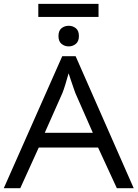

<svg xmlns="http://www.w3.org/2000/svg" viewBox="-20 -998 730 1018"><path d="M183.1 -977.5H502.4V-908.2H183.1ZM344.7 -861.3Q365.7 -861.3 382.1 -848.4Q398.4 -835.4 398.4 -806.6Q398.4 -778.8 382.1 -765.4Q365.7 -752 344.7 -752Q322.3 -752 306.2 -765.4Q290 -778.8 290 -806.6Q290 -835.4 306.2 -848.4Q322.3 -861.3 344.7 -861.3ZM689 0H599.6L500 -215.8H185.5L87.4 0H0L310.1 -700.2H380.9ZM472.2 -293.9 379.4 -504.9Q376.5 -512.7 369.4 -533.2Q362.3 -553.7 355 -575.4Q347.7 -597.2 343.8 -609.4Q335.4 -579.6 326.7 -550.8Q317.9 -522 311 -504.9L217.3 -293.9Z"/></svg>

Font: Lunasima
Style: Regular
Weight: 400
Designer: The DocRepair Project, Monotype Design Team
Foundry: Google
Version: Version 2.009